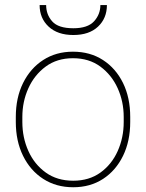

<svg xmlns="http://www.w3.org/2000/svg" viewBox="-20 -747 590 776"><path d="M43.9 -253.9V-274.4Q43.9 -352.1 73.2 -411.4Q102.5 -470.7 154.5 -504.4Q206.5 -538.1 274.9 -538.1Q344.2 -538.1 396.2 -504.4Q448.2 -470.7 477.3 -411.4Q506.3 -352.1 506.3 -274.4V-253.9Q506.3 -176.8 477.3 -117.2Q448.2 -57.6 396.5 -23.9Q344.7 9.8 275.9 9.8Q207 9.8 154.8 -23.9Q102.5 -57.6 73.2 -117.2Q43.9 -176.8 43.9 -253.9ZM70.3 -274.4V-253.9Q70.3 -190.9 94.7 -136.7Q119.1 -82.5 165 -49.6Q210.9 -16.6 275.9 -16.6Q340.3 -16.6 386 -49.6Q431.6 -82.5 455.8 -136.7Q480 -190.9 480 -253.9V-274.4Q480 -336.4 455.6 -390.4Q431.2 -444.3 385.5 -478Q339.8 -511.7 274.9 -511.7Q210.4 -511.7 164.8 -478Q119.1 -444.3 94.7 -390.4Q70.3 -336.4 70.3 -274.4ZM385.7 -726.6H412.1Q412.1 -673.3 376.2 -639.4Q340.3 -605.5 276.4 -605.5Q212.9 -605.5 176.5 -639.4Q140.1 -673.3 140.1 -726.6H166.5Q166.5 -688 191.2 -660.4Q215.8 -632.8 276.4 -632.8Q334.5 -632.8 360.1 -660.9Q385.7 -689 385.7 -726.6Z"/></svg>

Font: Vazirmatn RD Thin
Style: Regular
Weight: 100
Designer: Saber Rastikerdar
Foundry: Saber Rastikerdar
Version: Version 32.102